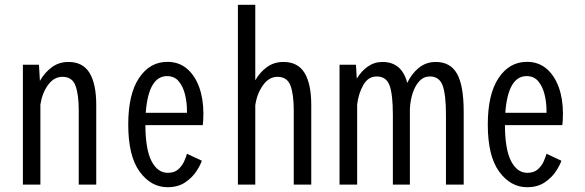

<svg xmlns="http://www.w3.org/2000/svg" viewBox="-20 -770 2440 801"><path d="M75.5 0V-500H142.5L146.5 -432.5Q165.5 -466.5 195.5 -489Q225.5 -511.5 265.5 -511.5Q326 -511.5 353.8 -465.5Q381.5 -419.5 381.5 -332.5V0H308.5V-309Q308.5 -376.5 294.8 -413Q281 -449.5 240.5 -449.5Q205 -449.5 180.2 -415.2Q155.5 -381 148.5 -333.5V0Z M679 11Q610 11 562.5 -54Q515 -119 515 -250.5Q515 -377 560 -444.5Q605 -512 678.5 -512Q726 -512 759.5 -483.8Q793 -455.5 810.8 -406.8Q828.5 -358 828.5 -297Q828.5 -280.5 827.8 -268.5Q827 -256.5 826 -248H586.5Q587 -146.5 612.2 -97.8Q637.5 -49 680 -49Q708 -49 724.5 -64.2Q741 -79.5 749 -98.5Q757 -117.5 760 -128.5L822 -99.5Q817 -83 800.2 -56.8Q783.5 -30.5 753.5 -9.8Q723.5 11 679 11ZM677 -452.5Q599.5 -452.5 588 -299.5H760V-307Q760 -343 751.8 -376.2Q743.5 -409.5 725.5 -431Q707.5 -452.5 677 -452.5Z M972.5 0V-750H1045V-435Q1064 -468.5 1093.5 -490Q1123 -511.5 1162.5 -511.5Q1223 -511.5 1250.8 -465.5Q1278.5 -419.5 1278.5 -332.5V0H1205.5V-309Q1205.5 -376.5 1191.8 -413Q1178 -449.5 1137.5 -449.5Q1102 -449.5 1077 -414.2Q1052 -379 1045 -331V0Z M1396.5 0V-500H1465L1468.5 -442Q1487 -473 1514.2 -492.2Q1541.5 -511.5 1575.5 -511.5Q1656.5 -511.5 1679 -424Q1697 -462.5 1727.2 -487Q1757.5 -511.5 1798 -511.5Q1859 -511.5 1886.8 -462.2Q1914.5 -413 1914.5 -303V0H1840.5V-290.5Q1840.5 -376 1826.5 -413.5Q1812.5 -451 1773.5 -451Q1747.5 -451 1729.5 -431.5Q1711.5 -412 1701.5 -381Q1691.5 -350 1690 -315.5V0H1619V-290.5Q1619 -376 1605.2 -413.5Q1591.5 -451 1551.5 -451Q1516 -451 1495.8 -415.5Q1475.5 -380 1470 -334V0Z M2179 11Q2110 11 2062.5 -54Q2015 -119 2015 -250.5Q2015 -377 2060 -444.5Q2105 -512 2178.5 -512Q2226 -512 2259.5 -483.8Q2293 -455.5 2310.8 -406.8Q2328.5 -358 2328.5 -297Q2328.5 -280.5 2327.8 -268.5Q2327 -256.5 2326 -248H2086.5Q2087 -146.5 2112.2 -97.8Q2137.5 -49 2180 -49Q2208 -49 2224.5 -64.2Q2241 -79.5 2249 -98.5Q2257 -117.5 2260 -128.5L2322 -99.5Q2317 -83 2300.2 -56.8Q2283.5 -30.5 2253.5 -9.8Q2223.5 11 2179 11ZM2177 -452.5Q2099.5 -452.5 2088 -299.5H2260V-307Q2260 -343 2251.8 -376.2Q2243.5 -409.5 2225.5 -431Q2207.5 -452.5 2177 -452.5Z"/></svg>

Font: Trispace Condensed Light
Style: Regular
Weight: 300
Width: 3
Designer: Tyler Finck
Foundry: Etcetera Type Company
Version: Version 1.210; ttfautohint (v1.8.3)